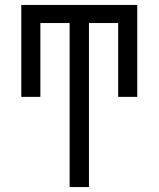

<svg xmlns="http://www.w3.org/2000/svg" viewBox="-20 -540 640 775"><path d="M261 215V-447H143V-149H66V-520H534V-149H457V-447H339V215Z"/></svg>

Font: Iosevka HT Extended
Style: Regular
Weight: 400
Width: 7
Monospace: yes
Designer: Belleve Invis
Foundry: Belleve Invis
Version: Version 32.3.0; ttfautohint (v1.8.4)